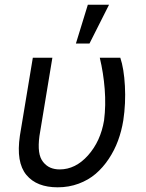

<svg xmlns="http://www.w3.org/2000/svg" viewBox="-20 -793 624 823"><path d="M120.7 -545.5H204.5L149.1 -210.2Q143.8 -170.5 147.5 -142.9Q151.3 -115.4 165 -98.5Q178.6 -81.7 196.2 -74.2Q213.8 -66.8 235.8 -66.8Q303.6 -66.8 357.4 -127.1Q411.2 -187.5 426.1 -277Q434.3 -341.6 428.8 -411.2Q423.3 -480.8 407.7 -545.5H495.7Q511.4 -498.9 515.4 -424.5Q519.5 -350.1 508.5 -277Q501.1 -231.2 485.8 -189.8Q470.5 -148.4 446 -111.7Q421.5 -74.9 390.3 -48.1Q359 -21.3 317.1 -5.7Q275.2 9.9 227.3 9.9Q182.5 9.9 149 -3.2Q115.4 -16.3 93 -43.3Q70.7 -70.3 63.7 -112.2Q56.8 -154.1 65.3 -211.6ZM305.4 -606.5 356.5 -772.7H447.4L363.6 -606.5Z"/></svg>

Font: Karasuma Gothic
Style: Italic
Weight: 400
Italic angle: -9.39999°
Designer: Rasmus Andersson / Ryoko Nishizuka
Foundry: Genbu
Version: Version 1.00